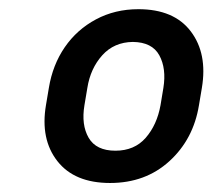

<svg xmlns="http://www.w3.org/2000/svg" viewBox="-20 -742 469 424"><path d="M81.5 -509.8 87.9 -547.9Q96.2 -598.6 123 -637.7Q149.9 -676.8 191.9 -699.2Q233.9 -721.7 285.6 -721.7Q364.3 -721.7 401.4 -672.6Q438.5 -623.5 425.8 -547.9L419.4 -509.8Q407.2 -434.6 354.2 -386.2Q301.3 -337.9 223.1 -337.9Q144.5 -337.9 106.7 -386.2Q68.8 -434.6 81.5 -509.8ZM172.9 -547.9 166.5 -509.8Q159.2 -466.3 175.8 -437.7Q192.4 -409.2 234.9 -409.2Q276.9 -409.2 301.8 -437.7Q326.7 -466.3 334.5 -509.8L340.8 -547.9Q347.7 -590.8 331.8 -619.9Q315.9 -648.9 273.4 -649.4Q231.9 -648.9 205.8 -619.9Q179.7 -590.8 172.9 -547.9Z"/></svg>

Font: Inter Display
Style: Italic
Weight: 400
Italic angle: -9.39999°
Designer: Rasmus Andersson
Foundry: rsms
Version: Version 4.000;git-a52131595